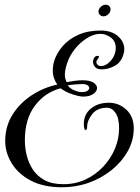

<svg xmlns="http://www.w3.org/2000/svg" viewBox="-20 -747 592 811"><path d="M243 44Q163 44 109.5 15.5Q56 -13 29 -58Q2 -103 2 -151Q2 -213 32.5 -262Q63 -311 113 -344Q163 -377 222 -390Q214 -401 208.5 -416Q203 -431 203 -450Q203 -471 210 -493Q221 -525 246 -553.5Q271 -582 311 -600Q351 -618 405 -618Q451 -618 478 -594.5Q505 -571 505 -539Q505 -533 504 -527.5Q503 -522 501 -516Q491 -483 464 -468.5Q437 -454 410 -454Q390 -454 381.5 -464Q373 -474 373 -485Q373 -495 378 -503Q383 -511 392 -511H394Q398 -511 398 -508Q398 -504 392 -496Q387 -491 387 -485Q387 -479 392 -473.5Q397 -468 407 -468Q424 -468 441 -483.5Q458 -499 465 -520Q469 -531 469 -544Q469 -573 448 -588.5Q427 -604 404 -604Q376 -604 347.5 -586Q319 -568 297.5 -541.5Q276 -515 266 -487Q254 -454 254 -432Q254 -422 256 -414.5Q258 -407 261 -400Q277 -403 295 -405.5Q313 -408 328 -408Q360 -408 375 -398Q390 -388 390 -375Q390 -362 374.5 -350.5Q359 -339 331 -339Q316 -339 286.5 -348.5Q257 -358 236 -374Q170 -357 127.5 -300.5Q85 -244 85 -154Q85 -124 92.5 -92Q100 -60 118 -32Q136 -4 167.5 13.5Q199 31 248 31Q299 31 341.5 11Q384 -9 416 -43Q448 -77 465.5 -119Q483 -161 483 -205Q483 -248 468 -270Q453 -292 432 -292Q391 -292 369.5 -265Q348 -238 348 -210V-209Q348 -198 341 -198Q337 -198 336 -205Q335 -210 334.5 -214.5Q334 -219 334 -223Q334 -264 364 -288.5Q394 -313 440 -313Q482 -313 513.5 -284Q545 -255 545 -205Q545 -154 520 -109Q495 -64 452.5 -29.5Q410 5 356 24.5Q302 44 243 44ZM325 -358Q342 -358 349.5 -363.5Q357 -369 357 -375Q357 -382 349.5 -387Q342 -392 326 -392Q316 -392 297.5 -390.5Q279 -389 266 -386Q277 -372 294 -365.5Q311 -359 314 -359Q317 -359 319.5 -358.5Q322 -358 325 -358ZM417 -678Q408 -678 402 -684Q396 -690 396 -698Q396 -709 405.5 -718Q415 -727 427 -727Q435 -727 441 -721.5Q447 -716 447 -708Q447 -696 437.5 -687Q428 -678 417 -678Z"/></svg>

Font: Gwendolyn
Style: Bold
Weight: 700
Designer: Robert E. Leuschke
Foundry: Robert E. Leuschke
Version: Version 1.010; ttfautohint (v1.8.3)